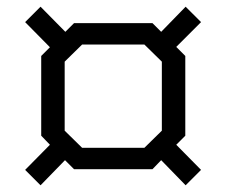

<svg xmlns="http://www.w3.org/2000/svg" viewBox="-20 -623 675 573"><path d="M506 -191 580 -116 534 -70 461 -145 435 -118H201L174 -145L101 -70L55 -116L129 -191L103 -218V-456L129 -482L55 -557L101 -603L175 -528L201 -554H435L461 -528L534 -603L580 -557L506 -483L533 -456V-218ZM463 -233V-439L411 -490H225L173 -439V-233L225 -182H411Z"/></svg>

Font: Chakra Petch
Style: Regular
Weight: 400
Designer: Katatrad Aksorn Co.,Ltd.
Foundry: Cadson Demak Co.,Ltd.
Version: Version 1.000; ttfautohint (v1.6)